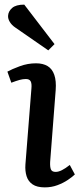

<svg xmlns="http://www.w3.org/2000/svg" viewBox="-20 -797 351 831"><path d="M116 -414Q118 -436 112.5 -445.5Q107 -455 92 -455Q79 -455 64.5 -451Q50 -447 29 -439L12 -487Q32 -498 66 -510.5Q100 -523 136 -523Q166 -523 186 -511Q206 -499 215 -473Q224 -447 221 -407L197 -96Q196 -74 200.5 -63.5Q205 -53 221 -53Q233 -53 248 -60.5Q263 -68 282 -83L304 -42Q294 -32 274 -18.5Q254 -5 228.5 4.5Q203 14 174 14Q140 14 121 1Q102 -12 95 -34.5Q88 -57 90 -85ZM216 -606 189 -579 46 -678Q31 -688 22.5 -702Q14 -716 15 -729Q16 -748 32.5 -762.5Q49 -777 85 -777Z"/></svg>

Font: Literata 18pt Medium
Style: Italic
Weight: 500
Italic angle: -2°
Designer: Latin by Veronika Burian and Jose Scaglione. Greek by Irene Vlachou. Cyrillic by Vera Evstafieva
Foundry: TypeTogether
Version: Version 3.103;gftools[0.9.29]